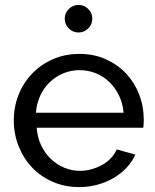

<svg xmlns="http://www.w3.org/2000/svg" viewBox="-20 -750 631 780"><path d="M302 10Q243 10 194 -11.5Q145 -33 110 -70Q75 -107 55.5 -156.5Q36 -206 36 -261Q36 -316 55.5 -365Q75 -414 110.5 -451Q146 -488 195 -509.5Q244 -531 303 -531Q362 -531 410.5 -509Q459 -487 493 -450.5Q527 -414 545.5 -366Q564 -318 564 -265Q564 -254 563.5 -245Q563 -236 562 -231H129Q132 -192 147 -160Q162 -128 186 -105Q210 -82 240.5 -69Q271 -56 305 -56Q329 -56 352 -62.5Q375 -69 395 -80Q415 -91 430.5 -107.5Q446 -124 454 -143L530 -122Q517 -93 494.5 -69Q472 -45 442.5 -27.5Q413 -10 377 0Q341 10 302 10ZM482 -292Q479 -330 463.5 -362Q448 -394 424 -417Q400 -440 369 -452.5Q338 -465 303 -465Q268 -465 237 -452Q206 -439 182 -416Q158 -393 143.5 -361.5Q129 -330 126 -292ZM243 -674Q243 -697 259.5 -713.5Q276 -730 299 -730Q322 -730 338.5 -713.5Q355 -697 355 -674Q355 -651 338.5 -634.5Q322 -618 299 -618Q276 -618 259.5 -634.5Q243 -651 243 -674Z"/></svg>

Font: Rising Sun
Style: Regular
Weight: 400
Designer: Matt McInerney, Pablo Impallari, Rodrigo Fuenzalida (Raleway font), Stephen Hutchings (Greek), Cristiano Sobral (main ch
Foundry: The Rising Sun Project Authors
Version: Version 4.327; ttfautohint (v1.8.4.7-5d5b-dirty)